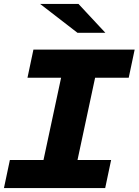

<svg xmlns="http://www.w3.org/2000/svg" viewBox="-31 -951 701 971"><path d="M-11 0 19 -142H189L278 -558H108L138 -700H650L620 -558H450L361 -142H531L501 0ZM361 -785 172 -931H366L502 -785Z"/></svg>

Font: Red Hat Mono
Style: Bold Italic
Weight: 700
Italic angle: -12°
Monospace: yes
Designer: Pentagram, MCKL
Foundry: Pentagram, MCKL
Version: Version 1.023; ttfautohint (v1.8.3)